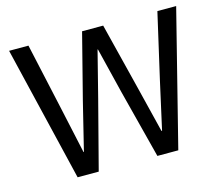

<svg xmlns="http://www.w3.org/2000/svg" viewBox="-99 -828 1106 958"><g transform="rotate(-15 453.5 -349.0)"><path d="M298 0 390 -354 450 -590H452L510 -354L601 0H709L885 -698H788L711 -362L656 -115H653L592 -362L508 -698H399L313 -362L252 -114H250L196 -362L122 -698H22L189 0Z"/></g></svg>

Font: IBM Plex Arabic Text
Style: Regular
Weight: 450
Designer: Mike Abbink, Paul van der Laan, Pieter van Rosmalen, Wael Morcos, Khajak Apelian
Foundry: Bold Monday
Version: Version 1.0